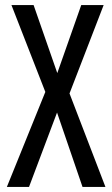

<svg xmlns="http://www.w3.org/2000/svg" viewBox="-20 -734 440 754"><path d="M394 0 253 -367 387 -714H299L205 -447L112 -714H25L158 -373L7 0H94L204 -292L304 0Z"/></svg>

Font: Noto Sans Sinhala UI ExtraCondensed
Style: Regular
Weight: 400
Width: 2
Designer: Jelle Bosma - Monotype Design Team
Foundry: Monotype Imaging Inc.
Version: Version 2.006